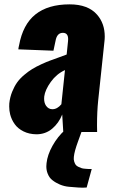

<svg xmlns="http://www.w3.org/2000/svg" viewBox="-20 -609 529 886"><path d="M379.9 256.3 403.3 170.9H389.6C388 170.9 383.1 170.6 374.8 169.9C366.5 169.3 360.6 168.4 357.2 167.2C353.8 166.1 349 164.1 342.8 161.4C336.6 158.6 332.1 155.3 329.3 151.4C326.6 147.5 324.2 142.4 322.3 136.2C320.3 130 319.8 122.9 320.8 114.7C322.4 97.8 328.9 74.1 340.1 43.7C351.3 13.3 357.7 -4.6 359.4 -9.8H280.8C257.6 10.7 238.2 35.2 222.4 63.5C206.6 91.8 197.4 118.7 194.8 144C194.2 148.9 193.8 153.6 193.8 158.2C193.8 170.6 195.8 181.6 199.7 191.4C204.9 205.1 212.4 215.5 222.2 222.7C231.9 230.5 243.4 237.1 256.6 242.7C269.8 248.2 283.5 251.6 297.9 252.9C312.2 254.2 326.5 255.4 340.8 256.3C348 256.7 354.8 256.9 361.3 257.1C367.8 257.2 374 257 379.9 256.3ZM147.9 10.7C175.9 10.7 200.2 2.1 220.7 -15.1C241.2 -32.4 256.7 -54.2 267.1 -80.6C267.1 -78.3 268.7 -51.4 272 0H428.2C427.9 -10.4 427.7 -20.5 427.7 -30.3C427.7 -72.9 429.5 -111.3 433.1 -145.5L461.9 -417C462.9 -425.1 463.4 -432.9 463.4 -440.4C463.4 -480.5 451.7 -514 428.2 -541C400.6 -572.9 358.2 -588.9 301.3 -588.9C234.9 -588.9 182.3 -573.4 143.6 -542.5C104.8 -511.6 79.6 -463.9 67.9 -399.4C67.5 -399.1 66.9 -396.2 65.9 -390.6C64.9 -385.1 64.5 -382 64.5 -381.3L226.6 -375L236.3 -420.4C240.6 -445.1 251.8 -457.5 270 -457.5C286.3 -457.5 294.4 -447.9 294.4 -428.7C294.4 -425.8 294.3 -422.5 293.9 -418.9L287.6 -357.4C280.1 -354.5 268.5 -350.2 252.7 -344.5C236.9 -338.8 223.4 -333.9 212.2 -329.8C200.9 -325.8 187.2 -320 170.9 -312.5C154.6 -305 140.6 -297.7 128.9 -290.5C117.2 -283.4 104.7 -274.3 91.6 -263.2C78.4 -252.1 67.5 -240.5 58.8 -228.3C50.2 -216.1 42.6 -201.7 35.9 -185.1C29.2 -168.5 24.9 -150.7 22.9 -131.8C22.6 -127.3 22.5 -122.6 22.5 -117.7C22.5 -105 23.9 -92.8 26.9 -81.1C31.1 -64.8 38.1 -49.8 47.9 -36.1C57.6 -22.5 71.1 -11.3 88.4 -2.7C105.6 5.9 125.5 10.4 147.9 10.7ZM221.7 -105C209.6 -105 199.9 -110.4 192.4 -121.1C186.5 -129.9 183.6 -140.6 183.6 -153.3C183.6 -156.6 183.8 -160 184.1 -163.6C186.7 -184.1 196.8 -206.5 214.4 -231C231.9 -255.4 253.7 -273.6 279.8 -285.6L263.2 -127.9C250.5 -112.6 236.7 -105 221.7 -105Z"/></svg>

Font: Oswald
Style: Heavy
Weight: 800
Designer: Vernon Adams
Foundry: Vernon Adams
Version: 3.0; ttfautohint (v0.95.6-bc232) -l 8 -r 50 -G 200 -x 0 -w "